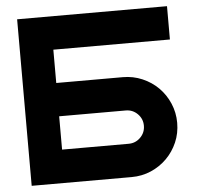

<svg xmlns="http://www.w3.org/2000/svg" viewBox="-51 -752 832 804"><g transform="rotate(-5 365.0 -350.0)"><path d="M680 -560H190V-420H470Q513 -420 551.5 -403.5Q590 -387 618.5 -358.5Q647 -330 663.5 -291.5Q680 -253 680 -210Q680 -166 663.5 -128Q647 -90 618.5 -61.5Q590 -33 552 -16.5Q514 0 470 0H50V-700H680ZM540 -210Q540 -239 519.5 -259.5Q499 -280 470 -280H190V-140H470Q499 -140 519.5 -160.5Q540 -181 540 -210Z"/></g></svg>

Font: CAT North
Style: Regular
Weight: 400
Designer: Peter Wiegel
Foundry: Peter Wiegel
Version: Version 1.000